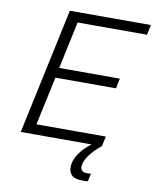

<svg xmlns="http://www.w3.org/2000/svg" viewBox="-95 -760 836 1033"><g transform="rotate(10 322.5 -244.0)"><path d="M55 0 202 -688H645L633 -633H254L199 -375H530L519 -320H188L131 -55H510L498 0ZM428 200Q385 200 368.5 183.5Q352 167 352 140Q352 102 379.5 62.5Q407 23 456 -10L498 0Q480 13 459 35Q438 57 423.5 81.5Q409 106 409 127Q409 140 417.5 148.5Q426 157 448 157Q451 157 455 156.5Q459 156 466 156L456 199Q449 200 442.5 200Q436 200 428 200Z"/></g></svg>

Font: Saira Light
Style: Italic
Weight: 300
Italic angle: -12°
Designer: Hector Gatti with collaboration of the Omnibus-Type team
Foundry: Omnibus-Type
Version: Version 1.100; ttfautohint (v1.8.3)